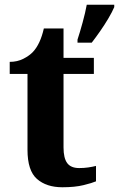

<svg xmlns="http://www.w3.org/2000/svg" viewBox="-20 -780 502 810"><path d="M243 10Q176 10 136 -25Q96 -60 96 -148V-468H21V-519Q53 -519 78.5 -532Q104 -545 119 -561Q150 -594 165 -660H248V-536H376V-468H248V-158Q248 -113 263.5 -92Q279 -71 314 -71Q334 -71 351.5 -73.5Q369 -76 385 -80V-15Q369 -8 332.5 1Q296 10 243 10ZM307 -613Q317 -643 328.5 -685Q340 -727 346 -760H462V-750Q453 -729 437 -702Q421 -675 402.5 -648.5Q384 -622 367 -600H307Z"/></svg>

Font: Noto Serif Yezidi
Style: Bold
Weight: 700
Designer: Dalton Maag Ltd
Foundry: Dalton Maag Ltd
Version: Version 1.001; ttfautohint (v1.8.4.7-5d5b)